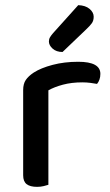

<svg xmlns="http://www.w3.org/2000/svg" viewBox="-20 -720 428 746"><path d="M168 -369V-220H70V-370Q70 -394 80 -409Q90 -424 111 -438Q139 -456 184.5 -468Q230 -480 284 -480Q370 -480 370 -433Q370 -421 366.5 -411Q363 -401 357 -394Q347 -396 331.5 -398Q316 -400 300 -400Q258 -400 224.5 -391Q191 -382 168 -369ZM70 -264 168 -254V-2Q162 0 150 3Q138 6 124 6Q97 6 83.5 -4.5Q70 -15 70 -39ZM186 -591 284 -700Q312 -699 328 -685.5Q344 -672 344 -655Q344 -640 337 -630Q330 -620 314 -605L223 -518Q199 -518 184.5 -531Q170 -544 170 -559Q170 -568 174.5 -575.5Q179 -583 186 -591Z"/></svg>

Font: Baloo Tamma 2 Medium
Style: Regular
Weight: 500
Designer: Divya Kowshik, Shuchita Grover and Ek Type
Foundry: Ek Type
Version: Version 1.700